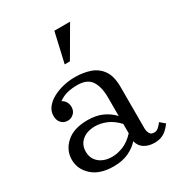

<svg xmlns="http://www.w3.org/2000/svg" viewBox="-174 -831 879 952"><g transform="rotate(-30 265.0 -355.0)"><path d="M434 10Q400 10 376 -5Q352 -20 345 -50V-300Q345 -361 322.5 -395.5Q300 -430 243 -430Q212 -430 185.5 -423.5Q159 -417 136 -400Q152 -391 158.5 -378Q165 -365 165 -350Q165 -328 150 -314Q135 -300 115 -300Q94 -300 79.5 -315Q65 -330 65 -356Q65 -382 81 -403Q97 -424 124 -439Q151 -454 184.5 -462Q218 -470 252 -470Q300 -470 339 -456.5Q378 -443 401.5 -409.5Q425 -376 425 -315V-77Q425 -63 431.5 -49Q438 -35 457 -35Q471 -35 482 -45Q493 -55 503 -68L530 -45Q518 -28 504 -15.5Q490 -3 473 3.5Q456 10 434 10ZM200 10Q121 10 78 -29Q35 -68 35 -122Q35 -177 78 -215.5Q121 -254 200 -254Q250 -254 286 -237Q322 -220 345 -194V-149Q313 -183 280 -196Q247 -209 218 -209Q171 -209 143 -185.5Q115 -162 115 -122Q115 -83 143 -59Q171 -35 218 -35Q247 -35 280 -48Q313 -61 345 -95V-50Q322 -24 286 -7Q250 10 200 10ZM241 -550 280 -720H370L271 -550Z"/></g></svg>

Font: Brygada 1918
Style: Regular
Weight: 400
Designer: Mateusz Machalski | Borys Kosmynka | Przemek Hoffer
Foundry: NIEPODLEGLA 2018
Version: Version 3.006